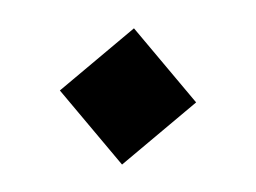

<svg xmlns="http://www.w3.org/2000/svg" viewBox="-28 -174 292 219"><g transform="rotate(5 118.0 -64.0)"><path d="M118 -142 196 -64 118 14 40 -64Z"/></g></svg>

Font: Faculty Glyphic
Style: Regular
Weight: 400
Designer: Koto Studio, Dylan Young
Foundry: Koto Studio
Version: Version 1.004; ttfautohint (v1.8.4.7-5d5b)